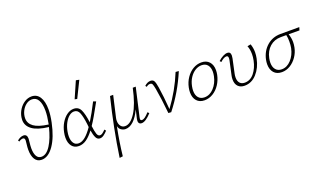

<svg xmlns="http://www.w3.org/2000/svg" viewBox="-92 -1302 3667 2183"><g transform="rotate(-20 1742.0 -211.0)"><path d="M485 -507Q485 -439 467 -353Q432 -186 365.5 -90Q299 6 218 6Q165 6 138 -37Q111 -80 111 -154Q111 -182 116 -222Q120 -250 120 -263Q120 -279 114.5 -287Q109 -295 96 -295Q86 -295 72.5 -290Q59 -285 48 -276L38 -292Q55 -307 75 -316Q95 -325 114 -325Q158 -325 158 -271Q158 -256 154 -228Q149 -186 149 -158Q149 -96 168.5 -61.5Q188 -27 227 -27Q288 -27 338.5 -107Q389 -187 421 -316Q288 -331 225 -377Q162 -423 162 -494Q162 -510 165 -528Q173 -576 200 -618Q227 -660 267 -685.5Q307 -711 352 -711Q416 -711 450.5 -657Q485 -603 485 -507ZM447 -504Q447 -586 421.5 -632Q396 -678 345 -678Q307 -678 273.5 -652.5Q240 -627 220 -586Q200 -545 200 -501Q200 -439 253.5 -399.5Q307 -360 428 -344Q428 -347 430 -355Q447 -440 447 -504Z M1003 -73 1017 -55Q992 -28 969.5 -12Q947 4 924 4Q892 4 876 -28.5Q860 -61 851 -118Q805 -57 761 -26.5Q717 4 669 4Q615 4 585 -34Q555 -72 555 -136Q555 -168 562 -200Q574 -261 603.5 -310Q633 -359 672.5 -387Q712 -415 754 -415Q813 -415 837.5 -363Q862 -311 875 -211V-207Q928 -291 992 -418L1025 -406Q971 -309 941 -256.5Q911 -204 881 -160Q889 -94 900.5 -61.5Q912 -29 936 -29Q951 -29 965.5 -39.5Q980 -50 1003 -73ZM845 -161 841 -200Q830 -291 811 -338Q792 -385 748 -385Q717 -385 687.5 -361Q658 -337 635 -294Q612 -251 602 -197Q596 -166 596 -138Q596 -87 616.5 -56.5Q637 -26 677 -26Q716 -26 757.5 -60Q799 -94 845 -161ZM803 -512 890 -711 929 -703 832 -506Z M1547 -74Q1477 4 1427 4Q1409 4 1399 -6.5Q1389 -17 1389 -36Q1389 -48 1392 -61L1417 -168Q1377 -82 1330 -39Q1283 4 1233 4Q1207 4 1182 -12Q1157 -28 1150 -62Q1113 125 1096 284L1056 289Q1105 -49 1194 -410H1232L1173 -153Q1169 -137 1169 -118Q1169 -79 1188 -54Q1207 -29 1240 -29Q1305 -29 1366.5 -124.5Q1428 -220 1469 -410H1505L1427 -69Q1424 -57 1424 -49Q1424 -29 1442 -29Q1461 -29 1481 -44Q1501 -59 1531 -91Z M2026 -409Q1932 -186 1785 1L1751 -1Q1733 -185 1711 -306Q1702 -354 1694.5 -369Q1687 -384 1666 -384Q1644 -384 1622 -365L1610 -381Q1647 -415 1684 -415Q1715 -415 1727 -392Q1739 -369 1748 -311Q1766 -197 1778 -39Q1908 -215 1988 -412Z M2062 -136Q2062 -163 2068 -193Q2081 -257 2115.5 -307.5Q2150 -358 2197.5 -386Q2245 -414 2298 -414Q2359 -414 2393 -376.5Q2427 -339 2427 -275Q2427 -249 2421 -219Q2408 -157 2374.5 -106Q2341 -55 2292.5 -25.5Q2244 4 2190 4Q2129 4 2095.5 -34Q2062 -72 2062 -136ZM2381 -217Q2387 -246 2387 -270Q2387 -322 2362 -352.5Q2337 -383 2290 -383Q2250 -383 2212.5 -360Q2175 -337 2147 -294.5Q2119 -252 2108 -196Q2102 -166 2102 -141Q2102 -88 2128 -58Q2154 -28 2200 -28Q2264 -28 2314 -82Q2364 -136 2381 -217Z M2567 -109Q2567 -135 2572 -156L2609 -326Q2612 -338 2612 -354Q2612 -381 2590 -381Q2559 -381 2515 -340L2501 -357Q2530 -384 2560 -399.5Q2590 -415 2614 -415Q2653 -415 2653 -369Q2653 -358 2649 -336L2612 -164Q2607 -143 2607 -118Q2607 -75 2628 -51.5Q2649 -28 2687 -28Q2754 -28 2801 -85.5Q2848 -143 2866 -231Q2874 -271 2874 -305Q2874 -364 2856 -407L2897 -415Q2914 -367 2914 -314Q2914 -280 2906 -240Q2885 -136 2822.5 -66Q2760 4 2674 4Q2624 4 2595.5 -25.5Q2567 -55 2567 -109Z M3473 -374Q3430 -375 3342 -375Q3360 -325 3360 -275Q3360 -244 3353 -210Q3341 -152 3307.5 -103Q3274 -54 3226.5 -25Q3179 4 3125 4Q3063 4 3029.5 -34.5Q2996 -73 2996 -137Q2996 -163 3002 -193Q3023 -290 3091 -349.5Q3159 -409 3255 -410H3484ZM3322 -296Q3322 -341 3314 -375H3247Q3169 -375 3114 -326.5Q3059 -278 3042 -195Q3036 -167 3036 -141Q3036 -88 3062 -57.5Q3088 -27 3134 -27Q3198 -27 3248 -81.5Q3298 -136 3315 -217Q3322 -252 3322 -296Z"/></g></svg>

Font: Ysabeau Light
Style: Italic
Weight: 300
Italic angle: -12°
Designer: Christian Thalmann (Catharsis Fonts)
Version: Version 0.003